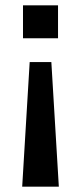

<svg xmlns="http://www.w3.org/2000/svg" viewBox="-20 -518 303 718"><path d="M63 180 91 -286H172L200 180ZM66 -375V-498H197V-375Z"/></svg>

Font: Nunito Sans 7pt SemiBold
Style: Regular
Weight: 600
Designer: Vernon Adams
Foundry: Vernon Adams
Version: Version 3.101;gftools[0.9.27]